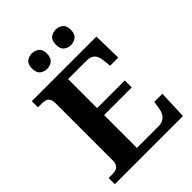

<svg xmlns="http://www.w3.org/2000/svg" viewBox="-258 -1044 1168 1168"><g transform="rotate(-45 326.5 -459.5)"><path d="M28.1 0V-53H63.2Q80.5 -53 93.5 -58.7Q106.5 -64.3 114 -76.8Q121.4 -89.3 121.4 -109.6V-599.4Q121.4 -626.8 113.3 -639.7Q105.2 -652.7 91.6 -656.8Q78.1 -661 62 -661H28.1V-714H583.8L587.6 -529.7H517.6L512.6 -576.8Q510.6 -601.7 502.6 -618.4Q494.5 -635.2 478.9 -644.1Q463.3 -653 436.8 -653H279.2V-403.2H517.3V-343.2H279.2V-61H464.1Q490.3 -61 506.6 -71.1Q522.9 -81.1 532.3 -98.2Q541.6 -115.2 544.6 -137.2L552.2 -184.3H621.6L614.6 0ZM439.3 -786.6Q413.3 -786.6 393.8 -801.7Q374.4 -816.8 374.4 -853Q374.4 -890.2 393.8 -904.8Q413.3 -919.4 439.3 -919.4Q463.2 -919.4 483.2 -904.8Q503.1 -890.2 503.1 -853Q503.1 -816.8 483.2 -801.7Q463.2 -786.6 439.3 -786.6ZM233.1 -786.6Q207.6 -786.6 188.5 -801.7Q169.3 -816.8 169.3 -853Q169.3 -890.2 188.5 -904.8Q207.6 -919.4 233.1 -919.4Q258.1 -919.4 278.1 -904.8Q298 -890.2 298 -853Q298 -816.8 278.1 -801.7Q258.1 -786.6 233.1 -786.6Z"/></g></svg>

Font: Noto Serif Sinhala
Style: Regular
Weight: 400
Designer: Jelle Bosma - Monotype Design Team
Foundry: Monotype Imaging Inc.
Version: Version 2.006